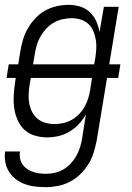

<svg xmlns="http://www.w3.org/2000/svg" viewBox="-24 -558 544 791"><path d="M165 213Q143 213 121 210.5Q99 208 78.5 200.5Q58 193 41.5 180.5Q25 168 13.5 150Q2 132 -2 110.5Q-6 89 -3 66H58Q56 80 58.5 94Q61 108 68.5 119Q76 130 87 137.5Q98 145 110.5 149.5Q123 154 137 156Q151 158 165 158Q183 158 201.5 154Q220 150 237 140Q254 130 267.5 115.5Q281 101 290.5 84Q300 67 305.5 49.5Q311 32 314 14L330 -87Q318 -65 300.5 -46.5Q283 -28 262 -15.5Q241 -3 217 2.5Q193 8 170 8Q144 8 119 0.5Q94 -7 76 -24Q58 -41 48 -64.5Q38 -88 34.5 -113Q31 -138 32.5 -164.5Q34 -191 38 -218L41 -237H3L12 -293H51L60 -348Q64 -372 71 -395.5Q78 -419 91 -441.5Q104 -464 122 -483Q140 -502 162.5 -514.5Q185 -527 209.5 -532.5Q234 -538 258 -538Q283 -538 306 -531Q329 -524 346 -508Q363 -492 372.5 -470.5Q382 -449 386 -426L404 -530H465L426 -293H472L463 -237H417L374 23Q369 47 361.5 71.5Q354 96 340 118.5Q326 141 306.5 160Q287 179 263.5 191Q240 203 215 208Q190 213 165 213ZM112 -293H364L368 -315Q371 -334 372.5 -354Q374 -374 371 -392.5Q368 -411 361 -428.5Q354 -446 341 -458.5Q328 -471 310 -477Q292 -483 272 -483Q254 -483 235 -479Q216 -475 199 -465.5Q182 -456 168 -441.5Q154 -427 144 -410Q134 -393 128.5 -375Q123 -357 120 -339ZM201 -47Q219 -47 237 -51Q255 -55 271 -64Q287 -73 300.5 -86.5Q314 -100 323.5 -116.5Q333 -133 338.5 -150Q344 -167 347 -185L355 -237H103L98 -209Q95 -189 94 -169.5Q93 -150 96.5 -131.5Q100 -113 108.5 -96.5Q117 -80 131 -68.5Q145 -57 163.5 -52Q182 -47 201 -47Z"/></svg>

Font: Iosevka Curly Light Oblique
Style: Regular
Weight: 300
Italic angle: -9°
Monospace: yes
Designer: Belleve Invis
Foundry: Belleve Invis
Version: Version 11.1.0; ttfautohint (v1.8.3)